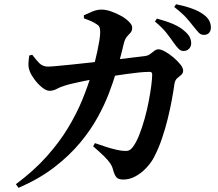

<svg xmlns="http://www.w3.org/2000/svg" viewBox="-20 -831 1040 914"><path d="M853.5 -588.3Q840.8 -588.3 830.4 -598.5Q820.1 -608.6 807.7 -626.2Q793.9 -646.6 773.5 -672.9Q753.1 -699.1 717.5 -728.6L727.1 -742.5Q769.5 -731.3 803.9 -716.8Q838.2 -702.2 861.1 -680.8Q877.4 -666.4 883.7 -652.8Q890.1 -639.2 890.1 -624.9Q890.1 -609.5 879.8 -598.9Q869.6 -588.3 853.5 -588.3ZM567.2 23.7Q543.9 23.7 534.5 13.1Q525.1 2.5 518.4 -22.2Q514.2 -39.7 503.9 -54.5Q493.7 -69.4 474.5 -88.2Q455.4 -107 423.3 -134.5L431.9 -149.7Q461.6 -139.2 487.1 -131.1Q512.6 -123.1 532.1 -118.7Q551.5 -114.3 563.4 -113.2Q582.7 -111 592.5 -114.6Q602.2 -118.1 611.8 -130.4Q628.9 -153 642.9 -188.8Q657 -224.5 668.6 -266.2Q680.1 -307.8 688 -348.7Q695.9 -389.7 700.2 -423.6Q704.5 -457.5 704.5 -476.5Q704.5 -488.9 693.2 -488.9Q671.9 -488.9 642.8 -486.1Q613.8 -483.2 582.2 -478.7Q550.6 -474.2 519.7 -469.5Q488.9 -464.8 462.8 -460.3Q445.8 -457.8 422.6 -453.7Q399.4 -449.7 374.8 -444.3Q350.1 -438.9 327.7 -433.9Q305.3 -428.9 290 -423.9Q267.7 -417.5 251 -408.2Q234.2 -398.8 215.9 -398.8Q200.2 -398.8 180.6 -414.5Q161 -430.1 144.9 -451.8Q128.8 -473.5 122.1 -490.6Q114.9 -508.7 115.4 -526.9Q115.9 -545.1 119.5 -566.8L133.5 -570.4Q150.2 -547.7 166.7 -530.8Q183.2 -513.9 208.8 -513.9Q220.4 -513.9 249.6 -516.7Q278.8 -519.5 320 -523.5Q361.2 -527.5 408.6 -533Q456 -538.4 503.8 -544Q551.6 -549.6 595.1 -555.1Q638.6 -560.6 670.3 -564.1Q684.3 -566.1 694.6 -573.6Q704.9 -581.2 714.4 -588.8Q723.9 -596.3 734.5 -596.3Q746.4 -596.3 765.8 -585.6Q785.2 -574.8 804.8 -558.4Q824.4 -541.9 838.1 -524.9Q851.8 -507.9 851.8 -495.3Q851.8 -481.9 842.8 -474.7Q833.8 -467.4 823.4 -458.4Q813 -449.3 810.3 -430.5Q805.7 -397.5 797.9 -355.1Q790.1 -312.6 778.5 -265.7Q767 -218.7 751.3 -172.5Q735.6 -126.2 714.8 -85.7Q700.9 -57.9 677.2 -32.6Q653.6 -7.2 625.3 8.2Q597 23.7 567.2 23.7ZM55.6 45.9Q141.9 -18.5 202.6 -86.6Q263.3 -154.7 304.4 -223.1Q345.5 -291.6 372.4 -357.4Q399.3 -423.2 416.7 -483Q423.9 -505.1 430.7 -532.6Q437.5 -560.1 443.5 -587.6Q449.4 -615.1 453.2 -638.7Q456.9 -662.2 456.9 -676Q457.2 -692.2 454 -700.6Q450.9 -709 440.8 -715.2Q427.8 -724.3 411.7 -731.3Q395.6 -738.2 379.7 -743.6L379 -758.1Q396.9 -766.7 419.8 -776.1Q442.8 -785.6 463.5 -785.3Q484.3 -785.3 509.5 -776.5Q534.7 -767.7 557.5 -754.8Q580.2 -741.8 594.7 -726.9Q609.2 -712.1 609.2 -699.7Q609.2 -684.2 601.6 -675.7Q594.1 -667.3 585 -657.4Q576 -647.4 570 -626.5Q566.3 -610.7 560.6 -587.7Q554.8 -564.8 547.4 -537Q539.9 -509.2 529.8 -477.5Q518.2 -439.1 498.1 -385.9Q477.9 -332.6 444.7 -272.2Q411.5 -211.8 360.9 -150.9Q310.2 -90.1 238.5 -34.8Q166.7 20.5 68.5 63.2ZM950.5 -664.9Q935.8 -664.9 925.6 -675.9Q915.4 -686.9 900.6 -705.7Q886.9 -723.5 867.8 -745.3Q848.6 -767.2 809.3 -797.7L818.2 -810.9Q861 -802.2 894.6 -790Q928.2 -777.7 948.8 -762Q968.1 -747.9 976 -732.6Q983.9 -717.2 983.9 -700Q983.9 -683.9 975.1 -674.4Q966.3 -664.9 950.5 -664.9Z"/></svg>

Font: Noto Serif SC ExtraLight
Style: Regular
Weight: 200
Designer: Ryoko NISHIZUKA 西塚涼子 (kana & ideographs); Frank Grießhammer (Latin, Greek & Cyrillic); Wenlong ZHANG 张文龙 (bopomofo); San
Foundry: Adobe
Version: Version 2.002-H1;hotconv 1.1.0;makeotfexe 2.6.0